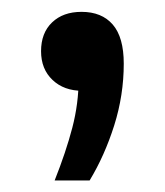

<svg xmlns="http://www.w3.org/2000/svg" viewBox="-20 -150 285 332"><path d="M74.5 162Q94 113 105 71Q116 29 116 -14L136.5 7H122.5Q90.5 7 70.8 -11.8Q51 -30.5 51 -61.5Q51 -93 70 -111.2Q89 -129.5 121 -129.5Q156 -129.5 175 -107.5Q194 -85.5 194 -40Q194 14.5 177.5 66.8Q161 119 135 162Z"/></svg>

Font: Encode Sans SC Medium
Style: Regular
Weight: 500
Version: Version 3.002